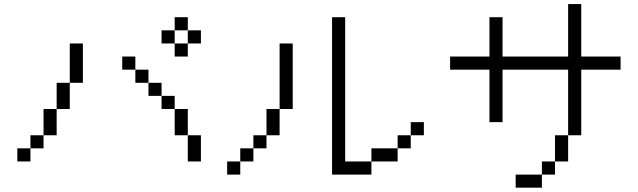

<svg xmlns="http://www.w3.org/2000/svg" viewBox="-20 -832 3040 915"><path d="M937.5 -625V-687.5H875V-625H812.5V-562.5H875V-625ZM125 -125H62.5V-62.5H125ZM125 -125H187.5V-187.5H125ZM875 -187.5Q875 -187.5 875 -62.5H937.5Q937.5 -62.5 937.5 -187.5ZM187.5 -187.5H250Q250 -187.5 250 -312.5H187.5Q187.5 -312.5 187.5 -187.5ZM875 -187.5Q875 -187.5 875 -312.5H812.5Q812.5 -312.5 812.5 -187.5ZM250 -312.5H312.5Q312.5 -312.5 312.5 -437.5H250Q250 -437.5 250 -312.5ZM812.5 -312.5V-375H750V-312.5ZM750 -375V-437.5H687.5V-375ZM312.5 -437.5H375V-625H312.5ZM687.5 -437.5V-500H625V-437.5ZM625 -500V-562.5H562.5V-500ZM812.5 -625V-687.5H750V-625ZM812.5 -687.5H875V-750H812.5Z M2000 -187.5V-250H1937.5V-187.5H1875V-125H1750V-62.5H1625V-750H1562.5Q1562.5 -750 1562.5 0H1750V-62.5H1875V-125H1937.5V-187.5ZM1125 -62.5H1062.5V0H1125ZM1125 -62.5H1187.5V-125H1125ZM1187.5 -125H1250V-187.5H1187.5ZM1250 -187.5H1312.5Q1312.5 -187.5 1312.5 -312.5H1250Q1250 -312.5 1250 -187.5ZM1312.5 -312.5H1375V-625H1312.5Z M2937.5 -500V-562.5H2750Q2750 -562.5 2750 -812.5H2687.5Q2687.5 -812.5 2687.5 -562.5H2375V-750H2312.5V-562.5H2125V-500H2312.5Q2312.5 -500 2312.5 -250H2375Q2375 -250 2375 -500H2687.5V-187.5H2625Q2625 -187.5 2625 -62.5H2562.5V0H2437.5V62.5H2562.5V0H2625V-62.5H2687.5Q2687.5 -62.5 2687.5 -187.5H2750V-500Z"/></svg>

Font: BFUnifontExMono
Style: Regular
Weight: 500
Version: Version 15.0.06